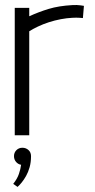

<svg xmlns="http://www.w3.org/2000/svg" viewBox="-20 -532 373 755"><path d="M32 191 49 203Q56 197 65 186Q74 175 82.5 160Q91 145 96.5 125.5Q102 106 102 82Q102 67 92 58Q82 49 68 49Q54 49 44.5 58.5Q35 68 35 82Q35 95 43 104.5Q51 114 63 116Q61 132 54.5 151.5Q48 171 32 191ZM306 -461 310 -509Q310 -509 296.5 -511Q283 -513 265 -512Q211 -509 171.5 -497Q132 -485 95 -468V-501H38V0H95V-409Q109 -418 129 -427.5Q149 -437 172 -444.5Q195 -452 219 -456.5Q243 -461 264 -462Q281 -463 293.5 -462Q306 -461 306 -461Z"/></svg>

Font: Advent Pro
Style: Regular
Weight: 400
Designer: VivaRado, Andreas Kalpakidis
Foundry: VivaRado, Andreas Kalpakidis
Version: Version 3.000